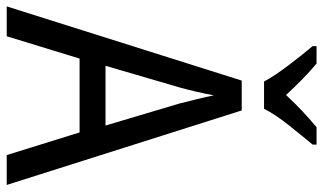

<svg xmlns="http://www.w3.org/2000/svg" viewBox="-220 -764 984 585"><g transform="rotate(90 272.5 -472.0)"><path d="M368 -944Q342 -922 319 -900.5Q296 -879 270 -851Q246 -877 221 -901.5Q196 -926 174 -944H121V-932Q148 -900 179.5 -858.5Q211 -817 229 -784H312Q329 -818 362.5 -860Q396 -902 421 -932V-944ZM181 -301 247 -527Q253 -548 259.5 -576Q266 -604 271 -631Q275 -610 283 -578Q291 -546 296 -526L363 -301ZM544 0 317 -716H226L0 0H91L159 -222H384L453 0Z"/></g></svg>

Font: Noto Sans UI SemiCondensed
Style: Regular
Weight: 400
Width: 4
Designer: Monotype Design Team
Foundry: Monotype Imaging Inc.
Version: 1.001